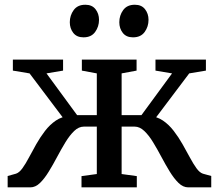

<svg xmlns="http://www.w3.org/2000/svg" viewBox="-20 -808 944 828"><path d="M13 0V-49L49 -59Q63 -63.5 76.8 -82.5Q90.5 -101.5 105 -129Q119.5 -156.5 136.5 -186.5Q153.5 -216.5 174.2 -243.5Q195 -270.5 220.8 -288Q246.5 -305.5 278.5 -307.5L280.5 -262L107.5 -491.5L35.5 -503.5V-551H252V-503.5L180.5 -491.5L312.5 -311.5H397.5V-491.5L333 -503.5V-551H569V-503.5L504.5 -491.5V-311.5H590L722 -491.5L650.5 -503.5V-551H868V-503.5L796 -491.5L623 -262L625 -307.5Q657 -305.5 682.8 -288Q708.5 -270.5 729.2 -243.5Q750 -216.5 767 -186.5Q784 -156.5 798.8 -129Q813.5 -101.5 827.2 -82.5Q841 -63.5 855 -59L891 -49V0H792Q769.5 0 750 -19Q730.5 -38 712.2 -67.8Q694 -97.5 676.2 -131Q658.5 -164.5 640.2 -194.5Q622 -224.5 602.2 -243.2Q582.5 -262 560.5 -262H504.5V-57.5L570 -48.5V0H331.5V-48.5L397.5 -57.5V-262H342Q319.5 -262 300 -243.2Q280.5 -224.5 262.2 -194.5Q244 -164.5 226.2 -131Q208.5 -97.5 190.2 -67.8Q172 -38 152.5 -19Q133 0 110.5 0ZM339.5 -647Q311 -647 296 -666.2Q281 -685.5 281 -712Q281 -741.5 297.8 -764.5Q314.5 -787.5 347.5 -787.5H348.5Q377 -787.5 392 -768.2Q407 -749 407 -722.5Q407 -693 390.2 -670Q373.5 -647 340.5 -647ZM553 -647Q524.5 -647 509.5 -666.2Q494.5 -685.5 494.5 -712Q494.5 -741.5 511.2 -764.5Q528 -787.5 561 -787.5H562Q590.5 -787.5 605.5 -768.2Q620.5 -749 620.5 -722.5Q620.5 -693 603.8 -670Q587 -647 554 -647Z"/></svg>

Font: Merriweather 28pt Medium
Style: Regular
Weight: 500
Version: Version 2.100